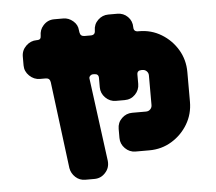

<svg xmlns="http://www.w3.org/2000/svg" viewBox="-43 -561 683 607"><g transform="rotate(-5 298.5 -257.0)"><path d="M555 -217Q555 -178 536 -146Q517 -114 485 -94.5Q453 -75 414 -75H370Q351 -75 337 -89Q323 -103 323 -122V-151Q323 -171 337 -184.5Q351 -198 370 -198H414Q422 -198 427.5 -203.5Q433 -209 433 -217V-311Q433 -319 427.5 -324.5Q422 -330 414 -330H411Q397 -330 397 -317V-287Q397 -268 383.5 -254Q370 -240 350 -240H322Q303 -240 289 -254Q275 -268 275 -287V-317Q275 -330 261 -330H257Q252 -330 248 -326Q244 -322 245 -317L280 -53Q282 -31 268 -16Q254 0 233 0H204Q186 0 173 -12Q160 -24 157 -41L122 -317Q120 -330 107 -330H89Q70 -330 55.5 -344Q41 -358 41 -377V-405Q41 -425 55.5 -439Q70 -453 89 -453H91Q103 -453 103 -465Q103 -485 115 -498Q129 -514 150 -514H179Q196 -514 210 -502Q224 -490 225 -473L226 -466Q228 -453 241 -453H261Q275 -453 275 -467Q275 -487 289 -500.5Q303 -514 322 -514H350Q370 -514 383.5 -500.5Q397 -487 397 -467Q397 -453 411 -453H414Q453 -453 485 -433.5Q517 -414 536 -382Q555 -350 555 -311Z"/></g></svg>

Font: Monomaniac One
Style: Regular
Weight: 400
Version: Version 1.000; ttfautohint (v1.8.3)